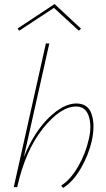

<svg xmlns="http://www.w3.org/2000/svg" viewBox="-20 -926 525 950"><path d="M247 -887 75 -774 67 -785 250 -906 381 -784 370 -774ZM358 -414Q415 -414 433 -362Q451 -310 435 -233Q419 -160 380 -93Q341 -26 292 4L283 -8Q329 -37 366.5 -102Q404 -167 419 -236Q435 -301 419.5 -350Q404 -399 357 -399Q280 -399 193 -291Q106 -183 65 0H48L207 -711H224L98 -149Q149 -273 221.5 -343.5Q294 -414 358 -414Z"/></svg>

Font: EauTestInfant Thin
Style: Italic
Weight: 250
Italic angle: -12°
Designer: Christian Thalmann (Catharsis Fonts)
Version: Version 0.001;PS 000.001;hotconv 1.0.88;makeotf.lib2.5.64775